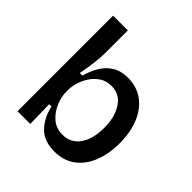

<svg xmlns="http://www.w3.org/2000/svg" viewBox="-192 -848 1003 1003"><g transform="rotate(45 310.0 -346.5)"><path d="M360 13Q284 13 241.5 -30.5Q199 -74 184 -143H167L170 0H76V-706H185V-540Q185 -502 179 -458Q173 -414 165 -371H184Q196 -415 217.5 -451.5Q239 -488 274 -510Q309 -532 361 -532Q426 -532 473.5 -497.5Q521 -463 546.5 -401.5Q572 -340 572 -258Q572 -179 547 -117.5Q522 -56 475 -21.5Q428 13 360 13ZM329 -79Q389 -79 423.5 -127.5Q458 -176 458 -259Q458 -338 424.5 -389.5Q391 -441 330 -441Q293 -441 265.5 -423Q238 -405 220 -378Q202 -351 193 -321Q184 -291 184 -266V-251Q184 -214 201 -174Q218 -134 250 -106.5Q282 -79 329 -79Z"/></g></svg>

Font: Bricolage Grotesque 12pt Medium
Style: Regular
Weight: 500
Designer: Mathieu Triay
Foundry: Atelier Triay
Version: Version 1.001; ttfautohint (v1.8.4.7-5d5b);gftools[0.9.33.de